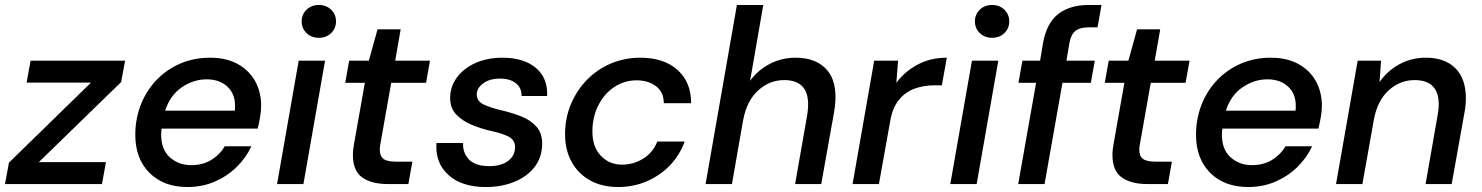

<svg xmlns="http://www.w3.org/2000/svg" viewBox="-34 -740 5959 772"><path d="M-14 0 2 -86 332 -408H73L89 -496H469L453 -410L122 -88H392L376 0Z M720 12Q624 12 567 -45Q510 -102 510 -198Q510 -262 532 -318.5Q554 -375 594.5 -417.5Q635 -460 690 -484Q745 -508 811 -508Q876 -508 922 -482.5Q968 -457 992 -413.5Q1016 -370 1016 -315Q1016 -293 1011.5 -267.5Q1007 -242 1002 -223H616Q614 -210 614 -199Q614 -139 649 -107.5Q684 -76 735 -76Q781 -76 815.5 -97Q850 -118 870 -152H977Q955 -105 917 -68Q879 -31 829 -9.5Q779 12 720 12ZM797 -421Q744 -421 697 -389Q650 -357 630 -295H910Q911 -300 911 -304Q911 -308 911 -312Q912 -362 880.5 -391.5Q849 -421 797 -421Z M1248 -588Q1218 -588 1198.5 -607Q1179 -626 1179 -654Q1179 -682 1198.5 -701Q1218 -720 1248 -720Q1278 -720 1297.5 -701Q1317 -682 1317 -654Q1317 -626 1297.5 -607Q1278 -588 1248 -588ZM1080 0 1167 -496H1273L1186 0Z M1525 0Q1460 0 1422.5 -26.5Q1385 -53 1385 -117Q1385 -139 1390 -164L1433 -407H1354L1370 -496H1449L1484 -622H1577L1555 -496H1695L1679 -407H1539L1496 -164Q1493 -150 1493 -139Q1493 -112 1508 -101Q1523 -90 1558 -90H1624L1608 0Z M1919 12Q1822 12 1768.5 -37Q1715 -86 1721 -165H1828Q1826 -126 1851.5 -99Q1877 -72 1934 -72Q1981 -72 2009 -93Q2037 -114 2037 -149Q2037 -178 2009.5 -191.5Q1982 -205 1938 -214Q1899 -223 1862 -238.5Q1825 -254 1800.5 -279.5Q1776 -305 1776 -346Q1776 -392 1803.5 -429Q1831 -466 1878.5 -487Q1926 -508 1987 -508Q2071 -508 2120 -467.5Q2169 -427 2166 -354H2063Q2064 -386 2040.5 -405Q2017 -424 1976 -424Q1935 -424 1909 -405Q1883 -386 1883 -360Q1883 -333 1910.5 -320Q1938 -307 1984 -296Q2027 -286 2064 -271Q2101 -256 2123.5 -230Q2146 -204 2146 -163Q2146 -109 2116.5 -70Q2087 -31 2035.5 -9.5Q1984 12 1919 12Z M2451 12Q2387 12 2339 -14.5Q2291 -41 2264.5 -89Q2238 -137 2238 -200Q2238 -265 2261.5 -321Q2285 -377 2326 -419Q2367 -461 2422 -484.5Q2477 -508 2541 -508Q2635 -508 2690 -459Q2745 -410 2745 -325H2635Q2635 -370 2603.5 -393.5Q2572 -417 2526 -417Q2477 -417 2436.5 -390.5Q2396 -364 2372 -317Q2348 -270 2348 -211Q2348 -149 2382 -113.5Q2416 -78 2467 -78Q2513 -78 2552 -102Q2591 -126 2609 -171H2719Q2699 -116 2659.5 -75Q2620 -34 2566.5 -11Q2513 12 2451 12Z M2803 0 2929 -720H3035L2982 -415Q3013 -458 3061 -483Q3109 -508 3165 -508Q3254 -508 3296.5 -452Q3339 -396 3319 -285L3268 0H3163L3211 -274Q3236 -418 3119 -418Q3060 -418 3014 -376Q2968 -334 2954 -256V-257L2909 0Z M3394 0 3481 -496H3577L3570 -407Q3604 -453 3656 -480.5Q3708 -508 3773 -508L3753 -397H3724Q3680 -397 3643 -383.5Q3606 -370 3580 -338Q3554 -306 3545 -251L3500 0Z M3955 -588Q3925 -588 3905.5 -607Q3886 -626 3886 -654Q3886 -682 3905.5 -701Q3925 -720 3955 -720Q3985 -720 4004.5 -701Q4024 -682 4024 -654Q4024 -626 4004.5 -607Q3985 -588 3955 -588ZM3787 0 3874 -496H3980L3893 0Z M4060 0 4132 -407H4061L4077 -496H4148L4160 -568Q4175 -649 4222 -684.5Q4269 -720 4343 -720H4395L4379 -630H4343Q4308 -630 4290 -615.5Q4272 -601 4266 -567L4254 -496H4368L4352 -407H4238L4166 0Z M4579 0Q4514 0 4476.5 -26.5Q4439 -53 4439 -117Q4439 -139 4444 -164L4487 -407H4408L4424 -496H4503L4538 -622H4631L4609 -496H4749L4733 -407H4593L4550 -164Q4547 -150 4547 -139Q4547 -112 4562 -101Q4577 -90 4612 -90H4678L4662 0Z M4985 12Q4889 12 4832 -45Q4775 -102 4775 -198Q4775 -262 4797 -318.5Q4819 -375 4859.5 -417.5Q4900 -460 4955 -484Q5010 -508 5076 -508Q5141 -508 5187 -482.5Q5233 -457 5257 -413.5Q5281 -370 5281 -315Q5281 -293 5276.5 -267.5Q5272 -242 5267 -223H4881Q4879 -210 4879 -199Q4879 -139 4914 -107.5Q4949 -76 5000 -76Q5046 -76 5080.5 -97Q5115 -118 5135 -152H5242Q5220 -105 5182 -68Q5144 -31 5094 -9.5Q5044 12 4985 12ZM5062 -421Q5009 -421 4962 -389Q4915 -357 4895 -295H5175Q5176 -300 5176 -304Q5176 -308 5176 -312Q5177 -362 5145.5 -391.5Q5114 -421 5062 -421Z M5338 0 5425 -496H5519L5513 -410Q5544 -455 5592.5 -481.5Q5641 -508 5699 -508Q5775 -508 5817.5 -466Q5860 -424 5860 -345Q5860 -316 5854 -285L5803 0H5698L5746 -274Q5748 -287 5749.5 -298Q5751 -309 5751 -320Q5751 -418 5654 -418Q5596 -418 5551 -378Q5506 -338 5491 -264L5444 0Z"/></svg>

Font: DeepMind Sans Medium
Style: Italic
Weight: 500
Italic angle: -10°
Designer: Jonny Pinhorn / Modifications: Colophon Foundry
Foundry: Colophon Foundry
Version: Version 1.002; ttfautohint (v1.8.2)